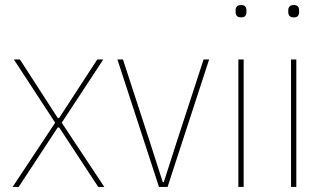

<svg xmlns="http://www.w3.org/2000/svg" viewBox="-20 -742 1290 762"><path d="M30 0 199 -255 35 -506H59L209 -274H215L366 -506H390L225 -255L394 0H370L215 -236H209L54 0Z M611 0 446 -506H468L573 -184L626 -19H630L683 -184L788 -506H810L645 0Z M937 -673Q925 -673 920 -679Q915 -685 915 -693V-702Q915 -710 920 -716Q925 -722 937 -722Q949 -722 953.5 -716Q958 -710 958 -702V-693Q958 -685 953.5 -679Q949 -673 937 -673ZM926 -506H947V0H926Z M1146 -673Q1134 -673 1129 -679Q1124 -685 1124 -693V-702Q1124 -710 1129 -716Q1134 -722 1146 -722Q1158 -722 1162.5 -716Q1167 -710 1167 -702V-693Q1167 -685 1162.5 -679Q1158 -673 1146 -673ZM1135 -506H1156V0H1135Z"/></svg>

Font: IBM Plex Sans Cond Thin
Style: Regular
Weight: 100
Width: 3
Designer: Mike Abbink, Paul van der Laan, Pieter van Rosmalen
Foundry: Bold Monday
Version: Version 1.3